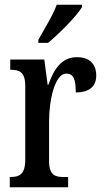

<svg xmlns="http://www.w3.org/2000/svg" viewBox="-20 -786 436 806"><path d="M141 -619V-606H182C232 -648 304 -721 324 -756V-766H218C202 -721 168 -668 141 -619ZM21 0H266V-43H245C212 -43 186 -51 186 -110V-276C186 -368 211 -477 258 -477C289 -477 298 -453 298 -398C356 -398 384 -424 384 -469C384 -515 358 -546 303 -546C238 -546 206 -495 183 -430H180L166 -536H23V-493H26C61 -493 86 -484 86 -425V-115C86 -52 59 -43 24 -43H21Z"/></svg>

Font: Noto Serif Tamil ExtraCondensed Medium
Style: Italic
Weight: 500
Width: 2
Italic angle: -12°
Designer: Indian Type Foundry, Tom Grace, and the Monotype Design Team
Foundry: Monotype Imaging Inc.
Version: Version 2.003